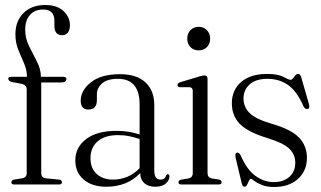

<svg xmlns="http://www.w3.org/2000/svg" viewBox="-20 -736 1279 766"><path d="M144.5 -46Q144.5 -26.5 163.5 -24.5L215.5 -19.5Q227 -18.5 227 -9Q227 0 215.5 0H36.5Q25.5 0 25.5 -8.5Q25.5 -17 36 -19.5L68 -24.5Q86.5 -27.5 86.5 -45V-379.5Q86.5 -395.5 69 -401L26.5 -409Q13 -413.5 13 -421.5Q13 -429.5 23 -429.5H87.5Q87.5 -457 76 -483Q64.5 -509 53 -537Q41.5 -565 41.5 -599.5Q41.5 -652 73.8 -684Q106 -716 160.5 -716Q208 -716 233.5 -691.8Q259 -667.5 259 -635Q259 -615.5 250.2 -605.5Q241.5 -595.5 228.5 -595.5Q197 -595.5 197 -633V-653.5Q197 -698 152 -698Q118.5 -698 99.5 -676.5Q80.5 -655 80.5 -617.5Q80.5 -583.5 96 -552Q111.5 -520.5 127.2 -490.5Q143 -460.5 143 -431V-429.5H232Q245 -429.5 245 -421Q245 -407 223 -407H144.5Z M280.5 -96Q280.5 -148.5 323.8 -181.2Q367 -214 445 -214Q471.5 -214 494.5 -210Q517.5 -206 537 -199.5V-319Q537 -421.5 450.5 -421.5Q407.5 -421.5 387 -403Q366.5 -384.5 366.5 -360.5V-336Q366.5 -299 332 -299Q302 -299 302 -334.5Q302 -375 342.5 -407.5Q383 -440 459 -440Q525 -440 560.2 -407.5Q595.5 -375 595.5 -317V-56Q595.5 -19.5 620 -19.5Q638 -19.5 643 -36Q645.5 -41 649.5 -41Q656 -41 656 -32Q656 -17.5 641.8 -4.2Q627.5 9 599.5 9Q571 9 555.2 -5.8Q539.5 -20.5 539.5 -45.5Q487.5 9 404 9Q347.5 9 314 -19.5Q280.5 -48 280.5 -96ZM341 -105Q341 -64 366 -41.8Q391 -19.5 430.5 -19.5Q493 -19.5 537 -65V-181.5Q517.5 -188 496.2 -192.5Q475 -197 451 -197Q398.5 -197 369.8 -172.2Q341 -147.5 341 -105Z M772.5 -535Q752.5 -535 739.8 -548.2Q727 -561.5 727 -582Q727 -602.5 740 -615.8Q753 -629 772.5 -629Q792.5 -629 805.5 -615.5Q818.5 -602 818.5 -582Q818.5 -561.5 805.5 -548.2Q792.5 -535 772.5 -535ZM808 -421.5V-45.5Q808 -27.5 825.5 -24L854 -19.5Q864 -17 864 -9Q864 0 853 0H703Q692 0 692 -9Q692 -16 701.5 -19L731.5 -24Q749 -27.5 749 -45.5V-373Q749 -386.5 737.5 -388H697.5Q688 -389.5 688 -397Q688 -404 699 -408L775.5 -431Q789 -435 795.5 -435Q808 -435 808 -421.5Z M1072 -9.5Q1111.5 -9.5 1134.8 -30.8Q1158 -52 1158 -86Q1158 -119.5 1134.5 -142.5Q1111 -165.5 1047.5 -185Q967.5 -209.5 936.2 -242.2Q905 -275 905 -324Q905 -376.5 942 -408.8Q979 -441 1045.5 -441Q1089.5 -441 1110.8 -429.2Q1132 -417.5 1139.5 -417.5Q1145.5 -417.5 1153.2 -429.2Q1161 -441 1169 -441Q1177.5 -441 1181.5 -428.5L1212 -323Q1217.5 -305.5 1209.5 -302Q1198.5 -297.5 1191 -311.5Q1165 -371.5 1129.8 -396.5Q1094.5 -421.5 1047.5 -421.5Q1000 -421.5 975.8 -399.2Q951.5 -377 951.5 -343Q951.5 -309.5 975.8 -285Q1000 -260.5 1068 -241Q1142 -219.5 1173.2 -186.8Q1204.5 -154 1204.5 -105.5Q1204.5 -55 1169 -22.5Q1133.5 10 1073.5 10Q1044.5 10 1025 2Q1005.5 -6 994.8 -14.2Q984 -22.5 980.5 -22.5Q976.5 -22.5 973.2 -14.8Q970 -7 966 1Q962 9 956 9Q947.5 9 945 -2.5L921 -102Q916 -123 923.5 -126.5Q933 -130 940.5 -115.5Q965.5 -58 999.8 -33.8Q1034 -9.5 1072 -9.5Z"/></svg>

Font: Fraunces 144pt S050 Light
Style: Regular
Weight: 300
Version: Version 1.000; ttfautohint (v1.8.3)